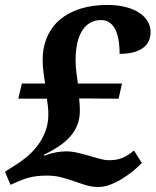

<svg xmlns="http://www.w3.org/2000/svg" viewBox="-26 -744 627 774"><path d="M293 -347.2Q293.5 -343.3 293.9 -337.4Q294.4 -331.5 294.9 -324.7Q295.4 -317.9 295.7 -310.5Q295.9 -303.2 295.9 -296.9Q295.9 -266.1 286.1 -241Q276.4 -215.8 257.8 -194.6Q239.3 -173.3 212.4 -155Q185.5 -136.7 150.9 -120.1L151.9 -116.2Q178.2 -126 199.7 -129.9Q221.2 -133.8 240.2 -133.8Q262.7 -133.8 286.6 -128.2Q310.5 -122.6 333.3 -116Q356 -109.4 376.2 -103.8Q396.5 -98.1 412.1 -98.1Q429.2 -98.1 442.4 -100.3Q455.6 -102.5 467 -107.2Q478.5 -111.8 489.7 -119.1Q501 -126.5 514.2 -137.2L545.9 -86.9Q534.2 -74.7 514.6 -58.1Q495.1 -41.5 471.4 -26.4Q447.8 -11.2 421.4 -0.7Q395 9.8 370.1 9.8Q345.2 9.8 321.5 2.7Q297.9 -4.4 273.2 -13.2Q248.5 -22 221.7 -29.1Q194.8 -36.1 164.1 -36.1Q144 -36.1 127.2 -34.4Q110.4 -32.7 95 -29.1Q79.6 -25.4 64.2 -19.5Q48.8 -13.7 32.2 -5.9L16.1 1L-5.9 -51.8L27.8 -73.2Q52.7 -87.9 77.9 -108.2Q103 -128.4 123.3 -154.3Q143.6 -180.2 156.2 -212.2Q168.9 -244.1 168.9 -282.2Q168.9 -298.8 167.2 -314.7Q165.5 -330.6 163.1 -346.2H47.9L62 -407.2H155.8Q152.8 -425.8 149.4 -451.7Q146 -477.5 146 -502Q146 -554.7 164.6 -596.2Q183.1 -637.7 217 -666Q251 -694.3 299.1 -709.2Q347.2 -724.1 405.8 -724.1Q448.2 -724.1 481 -715.6Q513.7 -707 535.9 -692.1Q558.1 -677.2 569.6 -657.5Q581.1 -637.7 581.1 -615.2Q581.1 -572.3 548.8 -549.6Q516.6 -526.9 456.1 -526.9Q456.1 -595.2 436.5 -629.2Q417 -663.1 382.8 -663.1Q332.5 -663.1 305.7 -621.1Q278.8 -579.1 278.8 -502Q278.8 -472.7 282.2 -448.5Q285.6 -424.3 288.1 -407.2H465.8L452.1 -346.2Z"/></svg>

Font: Droid Serif
Style: Bold Italic
Weight: 700
Italic angle: -12°
Designer: Monotype Design team
Foundry: Monotype Imaging Inc.
Version: Version 1.03